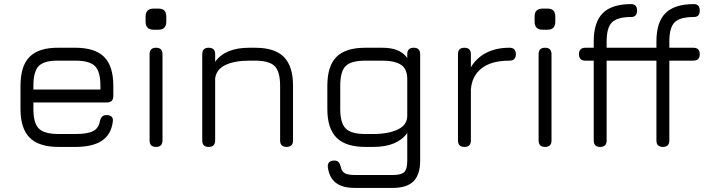

<svg xmlns="http://www.w3.org/2000/svg" viewBox="-20 -717 3462 937"><path d="M143 -217V-184.5Q143 -116 169.8 -89.5Q196.5 -63 265.5 -63H347.5Q407 -63 434.2 -77Q461.5 -91 467.5 -125.5Q471 -140.5 478.5 -148Q486 -155.5 501 -155.5Q516.5 -155.5 524.8 -147.2Q533 -139 530.5 -123Q522.5 -60.5 477.2 -30.2Q432 0 347.5 0H265.5Q170 0 125 -45Q80 -90 80 -184.5V-298.5Q80 -395.5 125 -440.2Q170 -485 265.5 -484H347.5Q443.5 -484 488.2 -439.2Q533 -394.5 533 -298.5V-248.5Q533 -217 501.5 -217ZM265.5 -421Q196.5 -422 169.8 -395.5Q143 -369 143 -298.5V-280H470V-298.5Q470 -368 443.5 -394.5Q417 -421 347.5 -421Z M729.5 -572Q690.5 -572 690.5 -611.5V-636.5Q690.5 -675 729.5 -675H754Q791.5 -675 791.5 -636.5V-611.5Q791.5 -572 754 -572ZM741.5 0Q710 0 710 -31.5V-452.5Q710 -484 741.5 -484Q773 -484 773 -452.5V-31.5Q773 0 741.5 0Z M998.5 0Q967 0 967 -31.5V-452.5Q967 -484 998.5 -484Q1030 -484 1030 -452.5V-415.5Q1079.5 -484 1196.5 -484H1224.5Q1320.5 -484 1365.2 -439.2Q1410 -394.5 1410 -298.5V-31.5Q1410 0 1378.5 0Q1347 0 1347 -31.5V-298.5Q1347 -368 1320.2 -394.5Q1293.5 -421 1224.5 -421H1196.5Q1125 -421 1080.5 -400Q1036 -379 1030 -334.5V-31.5Q1030 0 998.5 0Z M1711 200Q1651.5 200 1619.5 175.5Q1587.5 151 1580 100Q1578 84 1586.2 75.2Q1594.5 66.5 1610.5 66.5Q1625.5 66.5 1632.5 74.2Q1639.5 82 1643 97.5Q1647.5 120 1663 128.5Q1678.5 137 1711 137H1897Q1939 137 1953.2 122.5Q1967.5 108 1967.5 66.5V-68Q1943.5 -34.5 1902.2 -17.2Q1861 0 1801 0H1763Q1667.5 0 1622.5 -45Q1577.5 -90 1577.5 -184.5V-298.5Q1577.5 -395 1622.2 -439.5Q1667 -484 1763 -484H1845Q1889.5 -484 1919.5 -471.8Q1949.5 -459.5 1967.5 -434V-452.5Q1967.5 -484 1999 -484Q2030.5 -484 2030.5 -452.5V66.5Q2030.5 135 1998.2 167.5Q1966 200 1897 200ZM1763 -63H1801Q1875 -63 1921.2 -85Q1967.5 -107 1967.5 -152V-330Q1967.5 -381 1936.8 -401Q1906 -421 1845 -421H1763Q1694 -421 1667.2 -395Q1640.5 -369 1640.5 -298.5V-184.5Q1640.5 -116.5 1667.2 -89.8Q1694 -63 1763 -63Z M2246.5 0Q2215 0 2215 -31.5V-452.5Q2215 -484 2246.5 -484Q2278 -484 2278 -452.5V-388.5Q2305.5 -435 2353.5 -459.5Q2401.5 -484 2466 -484Q2497.5 -484 2497.5 -452.5Q2497.5 -421 2466 -421Q2378 -421 2330.2 -383.5Q2282.5 -346 2278 -279V-31.5Q2278 0 2246.5 0Z M2628 -572Q2589 -572 2589 -611.5V-636.5Q2589 -675 2628 -675H2652.5Q2690 -675 2690 -636.5V-611.5Q2690 -572 2652.5 -572ZM2640 0Q2608.5 0 2608.5 -31.5V-452.5Q2608.5 -484 2640 -484Q2671.5 -484 2671.5 -452.5V-31.5Q2671.5 0 2640 0Z M2909 0Q2877.5 0 2877.5 -31.5V-514.5Q2877.5 -609 2921.8 -653Q2966 -697 3060 -697Q3089 -697 3089 -665.5Q3089 -634 3060 -634Q2993 -634 2966.8 -608.2Q2940.5 -582.5 2940.5 -514.5V-31.5Q2940.5 0 2909 0ZM2837 -421Q2805.5 -421 2805.5 -452.5Q2805.5 -484 2837 -484H3194.5Q3226 -484 3226 -452.5Q3226 -437.5 3217.8 -429.2Q3209.5 -421 3194.5 -421ZM3215 0Q3183.5 0 3183.5 -31.5V-421H3143Q3111.5 -421 3111.5 -452.5Q3111.5 -484 3143 -484H3183.5V-514.5Q3183.5 -609 3227.8 -653Q3272 -697 3366 -697Q3395 -697 3395 -665.5Q3395 -634 3366 -634Q3298.5 -634 3272.5 -608.2Q3246.5 -582.5 3246.5 -514.5V-484H3363.5Q3395 -484 3395 -452.5Q3395 -421 3363.5 -421H3246.5V-31.5Q3246.5 0 3215 0Z"/></svg>

Font: Jura Light Medium
Style: Regular
Weight: 500
Version: Version 5.106